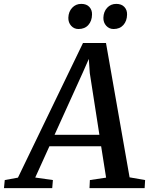

<svg xmlns="http://www.w3.org/2000/svg" viewBox="-88 -969 768 989"><path d="M-67.5 0 -63.5 -41.5 4.5 -54 339.5 -747.5H458L579.5 -55.5L659.5 -41.5L657 0H373L375 -41.5L458.5 -54L433 -215.5H166.5L93.5 -54.5L184.5 -41.5L181 0ZM193 -274.5H424L374.5 -592.5L369.5 -665.5L339.5 -597.5ZM316 -819.5Q293.5 -819.5 278.5 -836.2Q263.5 -853 264 -877.5Q265 -909 283.8 -929Q302.5 -949 330.5 -949Q358 -949 372.5 -933Q387 -917 386 -893.5Q385.5 -861 367 -840.2Q348.5 -819.5 316 -819.5ZM497 -819.5Q474.5 -819.5 459.2 -836.2Q444 -853 444.5 -877.5Q445.5 -909 464 -929Q482.5 -949 511 -949Q538 -949 552.8 -933Q567.5 -917 566.5 -893.5Q566 -861 547.5 -840.2Q529 -819.5 497 -819.5Z"/></svg>

Font: Merriweather Medium
Style: Italic
Weight: 500
Italic angle: -7.8°
Version: Version 2.101